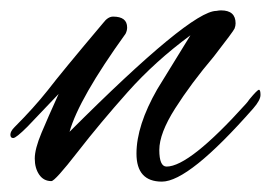

<svg xmlns="http://www.w3.org/2000/svg" viewBox="-57 -348 522 370"><path d="M161 -316Q188 -316 188 -295Q188 -289 185 -283Q95 -158 77 -94Q310 -327 360 -327Q365 -328 369 -328Q397 -328 397 -303Q397 -298 395 -293Q393 -288 355 -239Q311 -187 280.5 -139Q250 -91 250 -59Q250 -27 264 -27Q308 -27 417 -148Q419 -150 424 -157Q439 -175 442 -175Q445 -175 445 -165Q445 -155 431 -139Q307 2 255 2Q206 2 206 -52Q206 -106 246 -176L310 -280Q242 -230 189 -170.5Q136 -111 92.5 -55Q49 1 42 1Q27 1 18.5 -11.5Q10 -24 10 -42.5Q10 -61 23 -92Q36 -123 56 -167L-4 -104Q-26 -82 -31.5 -82Q-37 -82 -37 -88.5Q-37 -95 -29 -103Q8 -140 35 -174Q61 -208 142 -304Q151 -316 161 -316Z"/></svg>

Font: Alex Brush
Style: Regular
Weight: 400
Designer: Robert E. Leuschke
Foundry: Robert E. Leuschke
Version: Version 1.003